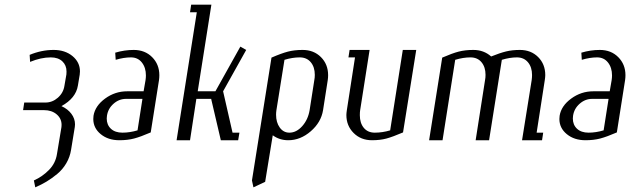

<svg xmlns="http://www.w3.org/2000/svg" viewBox="-20 -596 2693 816"><path d="M78.1 -127.9 83 -160.2H172.9Q202.6 -160.2 226.1 -180.9Q249.5 -201.7 253.9 -231.9L262.2 -279.8Q262.7 -283.7 262.7 -292Q262.7 -318.8 244.9 -335.4Q227.1 -352.1 195.8 -352.1Q154.3 -352.1 107.9 -333L106 -362.8Q156.2 -383.8 208 -383.8Q256.3 -383.8 288.1 -357.7Q319.8 -331.5 319.8 -292.5Q319.8 -287.6 318.8 -278.8L311 -231.9Q302.2 -178.7 241.2 -145Q268.1 -132.8 283.4 -112.3Q298.8 -91.8 298.8 -67.4Q298.8 -64 297.9 -56.2L282.2 40Q277.3 71.3 261.7 97.9Q246.1 124.5 222.9 143.6Q199.7 162.6 178.2 175.5Q156.7 188.5 129.9 200.2L124 170.9Q160.2 154.8 188.2 126.2Q216.3 97.7 222.2 58.1L241.2 -56.2Q241.7 -59.6 241.7 -65.4Q241.7 -92.3 220.7 -110.1Q199.7 -127.9 167 -127.9Z M376.5 -90.3Q376.5 -95.2 377.4 -104Q384.3 -146 426.5 -177Q468.8 -208 520.5 -208H590.3L598.6 -255.9Q600.1 -266.1 600.1 -275.4Q600.1 -308.6 583 -330.3Q565.9 -352.1 536.6 -352.1Q506.3 -352.1 471.7 -341.8L469.7 -372.1Q508.8 -383.8 548.3 -383.8Q596.2 -383.8 626.7 -353Q657.2 -322.3 657.2 -276.4Q657.2 -266.1 655.8 -255.9L620.6 -33.2Q577.6 -14.6 549.8 -7.3Q522 0 487.3 0Q439.5 0 408 -25.9Q376.5 -51.8 376.5 -90.3ZM433.6 -92.3Q433.6 -65.4 451.4 -48.8Q469.2 -32.2 500.5 -32.2Q531.7 -32.2 564.5 -42L585.4 -175.8H515.6Q485.8 -175.8 462.4 -155Q439 -134.3 434.6 -104Q433.6 -96.2 433.6 -92.3Z M730.5 0 816.4 -543.9H787.6L792.5 -576.2H878.4L820.3 -208H895.5L1001.5 -397.9L1026.4 -383.8L928.2 -208L968.3 -32.2H997.6L992.2 0H918.5L877.4 -175.8H814.5L787.6 0Z M1050.8 170.9 1133.8 -351.1Q1176.3 -369.6 1203.9 -376.7Q1231.4 -383.8 1266.1 -383.8Q1313.5 -383.8 1344 -353.3Q1374.5 -322.8 1374.5 -276.4Q1374.5 -266.1 1373 -255.9L1353 -127.9Q1344.7 -76.2 1300.8 -38.1Q1256.8 0 1205.1 0Q1168 0 1139.2 -21L1106.9 176.8L1057.1 200.2ZM1153.3 -108.4Q1153.3 -75.7 1168.9 -54Q1184.6 -32.2 1210 -32.2Q1239.7 -32.2 1264.4 -59.8Q1289.1 -87.4 1295.9 -127.9L1315.9 -255.9Q1317.9 -265.6 1317.9 -277.8Q1317.9 -311 1300.8 -331.5Q1283.7 -352.1 1253.9 -352.1Q1223.1 -352.1 1189 -341.8L1154.8 -127.9Q1153.3 -117.7 1153.3 -108.4Z M1452.1 -107.4Q1452.1 -114.3 1454.1 -127.9L1488.8 -352.1H1460.9L1465.8 -383.8H1550.8L1510.7 -127.9Q1509.3 -120.6 1509.3 -106.4Q1509.3 -73.2 1526.1 -52.7Q1543 -32.2 1572.8 -32.2Q1605.5 -32.2 1638.2 -42L1691.9 -383.8H1749L1692.9 -33.2Q1649.4 -14.6 1622.6 -7.3Q1595.7 0 1561 0Q1513.7 0 1482.9 -30.8Q1452.1 -61.5 1452.1 -107.4Z M1803.7 0 1859.4 -351.1Q1901.9 -369.6 1929.4 -376.7Q1957 -383.8 1991.7 -383.8Q2036.1 -383.8 2067.4 -356Q2105 -371.1 2130.9 -377.4Q2156.7 -383.8 2189.5 -383.8Q2236.8 -383.8 2267.1 -353.5Q2297.4 -323.2 2297.4 -276.9Q2297.4 -269.5 2295.4 -255.9L2260.7 -32.2H2288.6L2283.7 0H2198.7L2239.7 -255.9Q2241.2 -267.1 2241.2 -277.3Q2241.2 -310.5 2223.9 -331.3Q2206.5 -352.1 2176.8 -352.1Q2147 -352.1 2112.8 -341.8L2058.6 0H2001.5L2041.5 -255.9Q2043.5 -265.6 2043.5 -277.8Q2043.5 -311 2026.4 -331.5Q2009.3 -352.1 1979.5 -352.1Q1948.7 -352.1 1914.6 -341.8L1860.8 0Z M2357.4 -90.3Q2357.4 -95.2 2358.4 -104Q2365.2 -146 2407.5 -177Q2449.7 -208 2501.5 -208H2571.3L2579.6 -255.9Q2581.1 -266.1 2581.1 -275.4Q2581.1 -308.6 2564 -330.3Q2546.9 -352.1 2517.6 -352.1Q2487.3 -352.1 2452.6 -341.8L2450.7 -372.1Q2489.7 -383.8 2529.3 -383.8Q2577.1 -383.8 2607.7 -353Q2638.2 -322.3 2638.2 -276.4Q2638.2 -266.1 2636.7 -255.9L2601.6 -33.2Q2558.6 -14.6 2530.8 -7.3Q2502.9 0 2468.3 0Q2420.4 0 2388.9 -25.9Q2357.4 -51.8 2357.4 -90.3ZM2414.6 -92.3Q2414.6 -65.4 2432.4 -48.8Q2450.2 -32.2 2481.4 -32.2Q2512.7 -32.2 2545.4 -42L2566.4 -175.8H2496.6Q2466.8 -175.8 2443.4 -155Q2419.9 -134.3 2415.5 -104Q2414.6 -96.2 2414.6 -92.3Z"/></svg>

Font: Gawaa
Style: Italic
Weight: 400
Designer: T. Christopher White
Version: Version 1.0